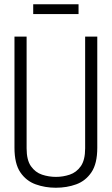

<svg xmlns="http://www.w3.org/2000/svg" viewBox="-20 -872 525 902"><path d="M48 -178V-700H105V-175Q105 -120 125.5 -91Q146 -62 177.5 -51.5Q209 -41 243 -41Q276 -41 307.5 -51.5Q339 -62 359.5 -91Q380 -120 380 -175V-700H437V-178Q437 -103 409.5 -62.5Q382 -22 338 -6Q294 10 242 10Q192 10 147.5 -6Q103 -22 75.5 -62.5Q48 -103 48 -178ZM136 -806V-852H349V-806Z"/></svg>

Font: Georama SemiCondensed Light
Style: Regular
Weight: 300
Width: 4
Designer: Jean-Baptiste Levee
Foundry: Production Type
Version: Version 1.000